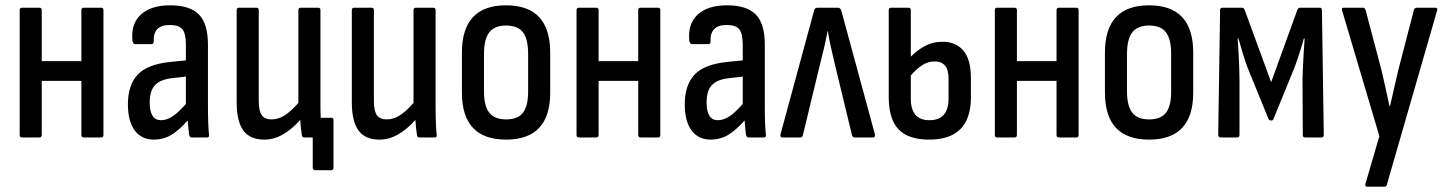

<svg xmlns="http://www.w3.org/2000/svg" viewBox="-20 -517 5443 722"><path d="M63 0Q54 0 54 -10V-479Q54 -488 63 -488H128Q137 -488 137 -479V-287H286V-479Q286 -488 295 -488H361Q369 -488 369 -479V-10Q369 0 361 0H295Q286 0 286 -10V-213H137V-10Q137 0 128 0Z M559 8Q512 8 486.5 -26.5Q461 -61 461 -125Q461 -196 497 -235.5Q533 -275 620 -284L679 -290V-348Q679 -391 666 -407Q653 -423 618 -423Q555 -423 558 -361Q558 -351 549 -351H489Q479 -351 478 -366Q472 -427 509.5 -462Q547 -497 620 -497Q694 -497 728 -462.5Q762 -428 762 -349V-121Q762 -82 763 -55Q764 -28 766 -11Q768 0 758 0H700Q694 0 691 -11Q690 -20 688.5 -34.5Q687 -49 686 -64Q652 -26 623 -9Q594 8 559 8ZM543 -132Q543 -65 585 -65Q606 -65 627.5 -78.5Q649 -92 679 -126V-229L627 -223Q582 -218 562.5 -196.5Q543 -175 543 -132Z M974 8Q920 8 895 -26.5Q870 -61 870 -132V-479Q870 -488 879 -488H944Q953 -488 953 -479V-138Q953 -99 964.5 -83.5Q976 -68 1001 -68Q1027 -68 1051 -83.5Q1075 -99 1102 -130V-479Q1102 -488 1111 -488H1176Q1185 -488 1185 -479V-122Q1185 -94 1186 -74H1226Q1234 -74 1234 -65V113Q1234 123 1226 123H1165Q1156 123 1156 113V0H1125Q1116 0 1115 -9Q1111 -35 1109 -66Q1078 -31 1044 -11.5Q1010 8 974 8Z M1407 8Q1353 8 1328 -26.5Q1303 -61 1303 -132V-479Q1303 -488 1312 -488H1377Q1386 -488 1386 -479V-138Q1386 -99 1397.5 -83.5Q1409 -68 1434 -68Q1460 -68 1484 -83.5Q1508 -99 1535 -130V-479Q1535 -488 1544 -488H1609Q1618 -488 1618 -479V-122Q1618 -85 1619 -58Q1620 -31 1622 -11Q1624 0 1614 0H1558Q1549 0 1548 -9Q1544 -35 1542 -66Q1511 -31 1477 -11.5Q1443 8 1407 8Z M1883 8Q1717 8 1717 -169V-319Q1717 -497 1883 -497Q2049 -497 2049 -319V-169Q2049 8 1883 8ZM1883 -68Q1927 -68 1946.5 -93Q1966 -118 1966 -173V-314Q1966 -370 1946.5 -395.5Q1927 -421 1883 -421Q1840 -421 1820 -395.5Q1800 -370 1800 -314V-173Q1800 -118 1820 -93Q1840 -68 1883 -68Z M2157 0Q2148 0 2148 -10V-479Q2148 -488 2157 -488H2222Q2231 -488 2231 -479V-287H2380V-479Q2380 -488 2389 -488H2455Q2463 -488 2463 -479V-10Q2463 0 2455 0H2389Q2380 0 2380 -10V-213H2231V-10Q2231 0 2222 0Z M2653 8Q2606 8 2580.5 -26.5Q2555 -61 2555 -125Q2555 -196 2591 -235.5Q2627 -275 2714 -284L2773 -290V-348Q2773 -391 2760 -407Q2747 -423 2712 -423Q2649 -423 2652 -361Q2652 -351 2643 -351H2583Q2573 -351 2572 -366Q2566 -427 2603.5 -462Q2641 -497 2714 -497Q2788 -497 2822 -462.5Q2856 -428 2856 -349V-121Q2856 -82 2857 -55Q2858 -28 2860 -11Q2862 0 2852 0H2794Q2788 0 2785 -11Q2784 -20 2782.5 -34.5Q2781 -49 2780 -64Q2746 -26 2717 -9Q2688 8 2653 8ZM2637 -132Q2637 -65 2679 -65Q2700 -65 2721.5 -78.5Q2743 -92 2773 -126V-229L2721 -223Q2676 -218 2656.5 -196.5Q2637 -175 2637 -132Z M2921 0Q2913 0 2915 -12L3041 -476Q3043 -488 3054 -488H3130Q3141 -488 3144 -476L3270 -12Q3272 0 3263 0H3194Q3187 0 3184 -8L3120 -273Q3113 -303 3105.5 -335.5Q3098 -368 3093 -400H3092Q3086 -368 3078.5 -335.5Q3071 -303 3063 -273L2999 -8Q2997 0 2989 0Z M3474 8Q3396 8 3359 -30.5Q3322 -69 3322 -153V-479Q3322 -488 3331 -488H3396Q3405 -488 3405 -479V-304Q3430 -329 3459 -344.5Q3488 -360 3524 -360Q3574 -360 3602.5 -327Q3631 -294 3631 -223V-151Q3631 8 3474 8ZM3405 -146Q3405 -65 3475 -65Q3547 -65 3547 -147V-221Q3547 -255 3533.5 -270.5Q3520 -286 3495 -286Q3469 -286 3446.5 -271Q3424 -256 3405 -233Z M3730 0Q3721 0 3721 -10V-479Q3721 -488 3730 -488H3795Q3804 -488 3804 -479V-287H3953V-479Q3953 -488 3962 -488H4028Q4036 -488 4036 -479V-10Q4036 0 4028 0H3962Q3953 0 3953 -10V-213H3804V-10Q3804 0 3795 0Z M4301 8Q4135 8 4135 -169V-319Q4135 -497 4301 -497Q4467 -497 4467 -319V-169Q4467 8 4301 8ZM4301 -68Q4345 -68 4364.5 -93Q4384 -118 4384 -173V-314Q4384 -370 4364.5 -395.5Q4345 -421 4301 -421Q4258 -421 4238 -395.5Q4218 -370 4218 -314V-173Q4218 -118 4238 -93Q4258 -68 4301 -68Z M4571 0Q4561 0 4561 -10L4568 -479Q4568 -488 4577 -488H4650Q4657 -488 4660 -481L4760 -208L4859 -481Q4863 -488 4869 -488H4943Q4951 -488 4951 -479L4958 -10Q4958 0 4949 0H4888Q4879 0 4879 -10L4878 -219Q4878 -235 4879.5 -262.5Q4881 -290 4882.5 -319.5Q4884 -349 4886 -372H4883Q4874 -340 4864.5 -311Q4855 -282 4847 -261L4769 -70Q4768 -64 4760 -64Q4752 -64 4750 -70L4672 -261Q4664 -282 4655 -311Q4646 -340 4637 -372H4634Q4636 -349 4637.5 -319.5Q4639 -290 4640 -262.5Q4641 -235 4641 -219V-10Q4641 0 4632 0Z M5120 185Q5116 185 5114.5 181.5Q5113 178 5115 173L5167 -5L5027 -477Q5023 -488 5033 -488H5105Q5112 -488 5115 -480L5175 -253Q5183 -220 5190.5 -185Q5198 -150 5205 -118H5207Q5214 -150 5222.5 -185.5Q5231 -221 5238 -253L5297 -480Q5300 -488 5308 -488H5377Q5388 -488 5384 -477L5195 178Q5194 185 5186 185Z"/></svg>

Font: Sofia Sans Condensed Medium
Style: Regular
Weight: 500
Designer: Botio Nikoltchev, Ani Petrova
Foundry: lettersoup
Version: Version 4.101; ttfautohint (v1.8.4.7-5d5b)